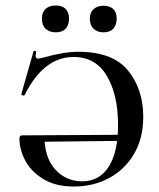

<svg xmlns="http://www.w3.org/2000/svg" viewBox="-20 -669 580 701"><path d="M51 -163Q51 -170 54 -172.5Q57 -175 63 -175H142Q142 -94 181.5 -50.5Q221 -7 280 -7Q343 -7 377 -60.5Q411 -114 411 -213Q411 -323 370 -392Q329 -461 249 -461Q139 -461 70 -322Q68 -320 66 -320Q63 -320 60 -322Q57 -324 58 -326L102 -480Q103 -484 108 -483Q113 -482 112 -478Q110 -468 110 -465Q110 -455 120 -455Q123 -455 139 -459Q214 -480 265 -480Q392 -480 447.5 -411.5Q503 -343 503 -243Q503 -164 469 -106.5Q435 -49 377.5 -18.5Q320 12 250 12Q182 12 137 -16Q92 -44 71.5 -84Q51 -124 51 -163ZM446 -155 95 -151V-175L444 -177ZM133 -601Q133 -624 146.5 -636.5Q160 -649 184 -649Q207 -649 219.5 -636.5Q232 -624 232 -601Q232 -577 219.5 -564Q207 -551 184 -551Q160 -551 146.5 -564Q133 -577 133 -601ZM308 -601Q308 -623 321.5 -635.5Q335 -648 358 -648Q381 -648 393.5 -636Q406 -624 406 -601Q406 -577 393.5 -564Q381 -551 358 -551Q335 -551 321.5 -564Q308 -577 308 -601Z"/></svg>

Font: Cormorant Unicase SemiBold
Style: Regular
Weight: 600
Designer: Christian Thalmann (Catharsis Fonts)
Foundry: Catharsis Fonts
Version: Version 4.000